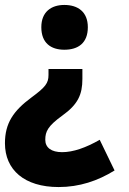

<svg xmlns="http://www.w3.org/2000/svg" viewBox="-39 -581 521 776"><path d="M316 -471C316 -533 276 -561 221 -561C168 -561 128 -533 128 -471C128 -407 167 -380 221 -380C277 -380 316 -407 316 -471ZM294 -262V-302H157V-278C157 -245 145 -229 88 -187C15 -133 -19 -83 -19 -2C-19 105 59 175 198 175C282 175 356 150 424 108L364 -16C308 16 257 34 212 34C169 34 144 16 144 -16C144 -50 155 -72 213 -114C276 -159 294 -199 294 -262Z"/></svg>

Font: Noto Sans Bengali SemiCondensed ExtraBold
Style: Regular
Weight: 800
Width: 4
Designer: Joana Ranito - Universal Thirst; Jelle Bosma - Monotype Design Team
Foundry: Universal Thirst ehf.
Version: Version 3.000